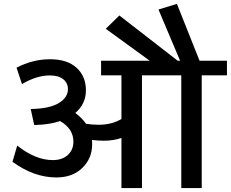

<svg xmlns="http://www.w3.org/2000/svg" viewBox="-20 -958 1176 978"><path d="M598.6 0V-255.3Q558.1 -241.2 508.6 -241.2Q480.8 -241.2 448.4 -245.2Q449.4 -231 449.4 -223Q449.4 -151.7 399.6 -102.9Q349.8 -54.1 266.9 -54.1Q152.7 -54.1 43.5 -134L67.7 -216.4Q160.8 -142.6 248.7 -142.6Q297.8 -142.6 325.8 -168.9Q353.9 -195.1 353.9 -236.1Q353.9 -302.3 286.1 -341.3Q232.1 -323.1 161.8 -321.5L154.2 -321L136.5 -402.9H141.1Q234.6 -405 280.3 -433.5Q326.1 -462.1 326.1 -503.5Q326.1 -535.4 301.8 -554.6Q277.6 -573.8 233.6 -573.8Q166.8 -573.8 92 -529.8L64.2 -613.2Q146.6 -656.2 234.8 -656.2Q323.1 -656.2 370.3 -612.5Q417.6 -568.8 417.6 -498.5Q417.6 -428.2 363.5 -382.7Q397.9 -356.9 418.1 -327.6Q448.4 -322.5 483.3 -322.5Q549 -322.5 598.6 -351.9V-574.3H494.9V-648.6H742.7L518.7 -811.4L588 -879.2L885.2 -648.6H897.4L787.2 -909.5L881.2 -938.3L996.5 -648.6H1136V-574.3H1007.6V0H903.4V-574.3H703.2V0Z"/></svg>

Font: Khula Semibold
Style: Regular
Weight: 600
Designer: Erin McLaughlin, Steve Matteson
Version: Version 1.000;PS 1.0;hotconv 1.0.72;makeotf.lib2.5.5900; ttf